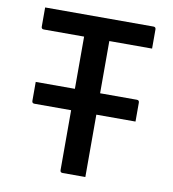

<svg xmlns="http://www.w3.org/2000/svg" viewBox="-79 -770 759 840"><g transform="rotate(10 300.0 -350.0)"><path d="M356 0H255Q244 0 244 -11V-277H81Q70 -277 70 -288V-372H244V-604H65Q54 -604 54 -615V-700H535Q546 -700 546 -689V-604H356V-372H519Q530 -372 530 -361V-277H356Z"/></g></svg>

Font: Recursive Mn Lnr St Med
Style: Regular
Weight: 500
Monospace: yes
Version: Version 1.079;hotconv 1.0.112;makeotfexe 2.5.65598; ttfautoh